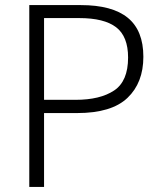

<svg xmlns="http://www.w3.org/2000/svg" viewBox="-20 -734 640 754"><path d="M95 0V-714H297Q421 -714 482 -664Q543 -614 543 -511Q543 -409 480.5 -349.5Q418 -290 283 -290H153V0ZM153 -342H277Q373 -342 428 -378.5Q483 -415 483 -508Q483 -591 436 -627Q389 -663 291 -663H153Z"/></svg>

Font: Noto Sans Mono Light
Style: Regular
Weight: 300
Designer: Monotype Design Team
Foundry: Monotype Imaging Inc.
Version: Version 2.014; ttfautohint (v1.8.4.7-5d5b)